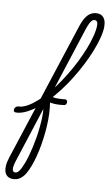

<svg xmlns="http://www.w3.org/2000/svg" viewBox="-381 -1375 1269 2248"><g transform="rotate(10 253.0 -251.0)"><path d="M-155 17Q-174 17 -180 5.5Q-186 -6 -182 -20.5Q-178 -35 -166 -46.5Q-154 -58 -137 -58Q-114 -58 -88.5 -66Q-63 -74 -35 -89Q-7 -104 22 -125.5Q51 -147 81.5 -174Q112 -201 142 -232Q201 -293 257.5 -369.5Q314 -446 366 -531Q418 -616 461.5 -703.5Q505 -791 537 -873.5Q569 -956 587 -1028Q605 -1100 605 -1153Q605 -1173 618 -1183Q631 -1193 648 -1192.5Q665 -1192 677.5 -1182Q690 -1172 690 -1153Q690 -1097 671 -1022Q652 -947 618 -860Q584 -773 537 -681Q490 -589 433.5 -498.5Q377 -408 313.5 -326Q250 -244 184 -179Q148 -144 112.5 -113.5Q77 -83 41.5 -59Q6 -35 -28 -18Q-62 -1 -94 8Q-126 17 -155 17ZM-56 790Q-89 790 -113.5 775.5Q-138 761 -150.5 731.5Q-163 702 -161.5 656.5Q-160 611 -140 550L400 -1107Q432 -1205 476 -1248.5Q520 -1292 580 -1292Q616 -1292 640.5 -1275.5Q665 -1259 677.5 -1227.5Q690 -1196 690 -1153Q690 -1134 677.5 -1125Q665 -1116 648 -1116Q631 -1116 618 -1125Q605 -1134 605 -1153Q605 -1171 601 -1183.5Q597 -1196 588.5 -1202.5Q580 -1209 566 -1209Q552 -1209 538.5 -1198Q525 -1187 511.5 -1161.5Q498 -1136 483 -1092L204 -230Q220 -174 227 -106Q234 -38 233 36.5Q232 111 224.5 187Q217 263 204.5 336.5Q192 410 175 474.5Q158 539 139 591Q116 655 88.5 699.5Q61 744 25.5 767Q-10 790 -56 790ZM-42 710Q-29 710 -17.5 702.5Q-6 695 5.5 679Q17 663 28.5 639Q40 615 53 582Q69 541 83.5 490Q98 439 111 381Q124 323 134 262.5Q144 202 150 141.5Q156 81 158 25Q160 -31 155 -80L-54 566Q-79 643 -75 676.5Q-71 710 -42 710ZM392 -168Q350 -161 309.5 -160Q269 -159 233 -165Q197 -171 164 -184Q155 -187 154.5 -199.5Q154 -212 159.5 -226Q165 -240 176 -247.5Q187 -255 202 -248Q224 -238 250 -233.5Q276 -229 309 -229.5Q342 -230 384 -235Q399 -237 406.5 -228Q414 -219 414.5 -206Q415 -193 409 -182Q403 -171 392 -168Z"/></g></svg>

Font: Playwrite NL
Style: Regular
Weight: 400
Designer: Veronika Burian, José Scaglione
Foundry: TypeTogether
Version: Version 1.002